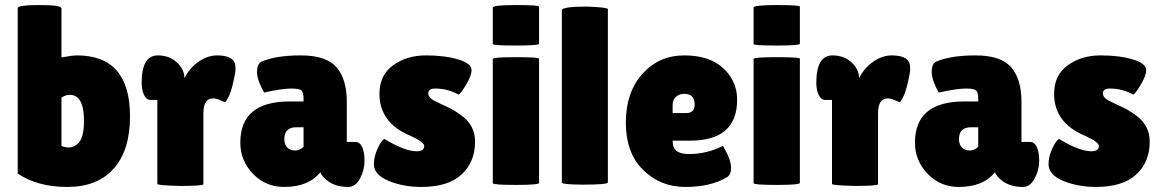

<svg xmlns="http://www.w3.org/2000/svg" viewBox="-20 -729 4590 759"><path d="M50 -697Q50 -709 136.5 -709Q223 -709 223 -696V-502Q266 -510 284 -510Q494 -510 494 -269Q494 -135 429.5 -62.5Q365 10 246.5 10Q128 10 50 -43ZM256 -354Q239 -354 223 -343V-152Q237 -146 252.5 -146Q268 -146 284 -158Q312 -178 312 -251Q312 -354 256 -354Z M784 -1Q784 6 693 6Q602 4 602 -2V-334H575Q559 -334 549.5 -353.5Q540 -373 540 -402Q540 -510 604 -510Q649 -510 679 -482.5Q709 -455 709 -420Q730 -461 765.5 -485.5Q801 -510 838 -510Q896 -510 908 -480Q911 -472 911 -456.5Q911 -441 901.5 -401Q892 -361 882 -343Q872 -325 870 -325Q868 -325 851.5 -332.5Q835 -340 822 -340Q784 -340 784 -280Z M1024 -363Q996 -413 996 -444.5Q996 -476 1013 -485Q1070 -510 1169.5 -510Q1269 -510 1310 -463.5Q1351 -417 1351 -326V-168H1385Q1402 -168 1411.5 -148Q1421 -128 1421 -93Q1421 -58 1403.5 -24Q1386 10 1356 10Q1302 10 1269 -19Q1254 -31 1246 -48Q1200 10 1103 10Q1030 10 980 -42Q930 -94 930 -165Q930 -328 1125 -328H1180V-338Q1180 -364 1171.5 -371.5Q1163 -379 1132 -379Q1094 -379 1024 -363ZM1104 -179Q1104 -157 1116 -145.5Q1128 -134 1146.5 -134Q1165 -134 1180 -149V-226H1152Q1104 -226 1104 -179Z M1499 -180Q1580 -131 1627 -131Q1657 -131 1657 -152Q1657 -167 1605 -191Q1480 -242 1480 -358Q1480 -432 1534 -471Q1588 -510 1663.5 -510Q1739 -510 1791.5 -494Q1844 -478 1844 -452Q1844 -430 1822.5 -394Q1801 -358 1793 -355Q1750 -379 1700 -379Q1673 -379 1673 -360Q1673 -348 1683.5 -339.5Q1694 -331 1722 -318.5Q1750 -306 1768.5 -296Q1787 -286 1810 -268Q1858 -230 1858 -169Q1858 -89 1805 -39.5Q1752 10 1645 10Q1574 10 1516 -14Q1458 -38 1458 -80Q1458 -108 1471.5 -139Q1485 -170 1499 -180Z M2111 -6Q2111 2 2019.5 2Q1928 2 1928 -5V-496Q1928 -503 2019.5 -503Q2111 -503 2111 -497ZM2111 -556Q2111 -549 2019.5 -549Q1928 -549 1928 -555V-699Q1928 -709 2019.5 -709Q2111 -709 2111 -703Z M2383 -8Q2383 1 2281 1Q2201 0 2201 -7V-688Q2201 -703 2298 -703Q2383 -700 2383 -693Z M2851 -27Q2788 10 2689 10Q2590 10 2522 -57.5Q2454 -125 2454 -244.5Q2454 -364 2519.5 -437Q2585 -510 2685 -510Q2785 -510 2839.5 -459Q2894 -408 2894 -335Q2894 -173 2708 -173H2639Q2639 -143 2655.5 -131.5Q2672 -120 2704 -120Q2774 -120 2837 -152Q2838 -153 2846 -138Q2870 -95 2870 -65.5Q2870 -36 2851 -27ZM2726 -316Q2726 -358 2685 -358Q2666 -358 2652.5 -346.5Q2639 -335 2639 -313V-282H2693Q2726 -282 2726 -316Z M3142 -6Q3142 2 3050.5 2Q2959 2 2959 -5V-496Q2959 -503 3050.5 -503Q3142 -503 3142 -497ZM3142 -556Q3142 -549 3050.5 -549Q2959 -549 2959 -555V-699Q2959 -709 3050.5 -709Q3142 -709 3142 -703Z M3451 -1Q3451 6 3360 6Q3269 4 3269 -2V-334H3242Q3226 -334 3216.5 -353.5Q3207 -373 3207 -402Q3207 -510 3271 -510Q3316 -510 3346 -482.5Q3376 -455 3376 -420Q3397 -461 3432.5 -485.5Q3468 -510 3505 -510Q3563 -510 3575 -480Q3578 -472 3578 -456.5Q3578 -441 3568.5 -401Q3559 -361 3549 -343Q3539 -325 3537 -325Q3535 -325 3518.5 -332.5Q3502 -340 3489 -340Q3451 -340 3451 -280Z M3691 -363Q3663 -413 3663 -444.5Q3663 -476 3680 -485Q3737 -510 3836.5 -510Q3936 -510 3977 -463.5Q4018 -417 4018 -326V-168H4052Q4069 -168 4078.5 -148Q4088 -128 4088 -93Q4088 -58 4070.5 -24Q4053 10 4023 10Q3969 10 3936 -19Q3921 -31 3913 -48Q3867 10 3770 10Q3697 10 3647 -42Q3597 -94 3597 -165Q3597 -328 3792 -328H3847V-338Q3847 -364 3838.5 -371.5Q3830 -379 3799 -379Q3761 -379 3691 -363ZM3771 -179Q3771 -157 3783 -145.5Q3795 -134 3813.5 -134Q3832 -134 3847 -149V-226H3819Q3771 -226 3771 -179Z M4166 -180Q4247 -131 4294 -131Q4324 -131 4324 -152Q4324 -167 4272 -191Q4147 -242 4147 -358Q4147 -432 4201 -471Q4255 -510 4330.5 -510Q4406 -510 4458.5 -494Q4511 -478 4511 -452Q4511 -430 4489.5 -394Q4468 -358 4460 -355Q4417 -379 4367 -379Q4340 -379 4340 -360Q4340 -348 4350.5 -339.5Q4361 -331 4389 -318.5Q4417 -306 4435.5 -296Q4454 -286 4477 -268Q4525 -230 4525 -169Q4525 -89 4472 -39.5Q4419 10 4312 10Q4241 10 4183 -14Q4125 -38 4125 -80Q4125 -108 4138.5 -139Q4152 -170 4166 -180Z"/></svg>

Font: Lilita One Rus
Style: Regular
Weight: 400
Designer: Juan Montoreano
Foundry: Juan Montoreano
Version: Version 1.002